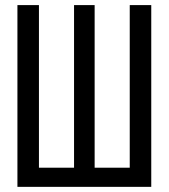

<svg xmlns="http://www.w3.org/2000/svg" viewBox="-20 -726 655 746"><path d="M484.1 -706.2H567.7V0H47.7V-706.2H131.3V-74.4H267.7V-706.2H347.7V-74.4H484.1Z"/></svg>

Font: Fira Code
Style: Regular
Weight: 400
Designer: Carrois Corporate, Edenspiekermann AG, Nikita Prokopov
Foundry: Carrois Corporate, Edenspiekermann AG, Nikita Prokopov
Version: Version 5.002